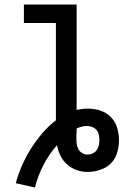

<svg xmlns="http://www.w3.org/2000/svg" viewBox="-20 -755 588 852"><path d="M135 77 50 58Q61 17 78 -21.5Q95 -60 117.5 -95.5Q140 -131 167.5 -163.5Q195 -196 228 -221V-653H86V-735H320V-267Q333 -270 345.5 -271.5Q358 -273 371 -273Q399 -273 426 -264Q453 -255 472.5 -235Q492 -215 500 -187.5Q508 -160 508 -133Q508 -114 504.5 -95.5Q501 -77 493 -60Q485 -43 471.5 -29.5Q458 -16 441 -8Q424 0 405.5 4Q387 8 368 8Q344 8 320 -0.5Q296 -9 277.5 -25.5Q259 -42 248 -64.5Q237 -87 233 -111Q198 -71 173 -23Q148 25 135 77ZM368 -69Q380 -69 391 -74Q402 -79 409 -88.5Q416 -98 418.5 -109.5Q421 -121 421 -133Q421 -145 418.5 -157Q416 -169 408.5 -178Q401 -187 389 -191.5Q377 -196 365 -196Q354 -196 342.5 -193Q331 -190 320 -185Q320 -177 320 -169.5Q320 -162 319 -154V-136Q319 -125 321 -113Q323 -101 329 -91Q335 -81 346 -75Q357 -69 368 -69Z"/></svg>

Font: Iosevka Semi-Condensed Medium
Style: Regular
Weight: 500
Monospace: yes
Designer: Belleve Invis
Foundry: Belleve Invis
Version: Version 27.3.5